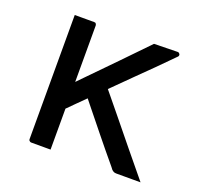

<svg xmlns="http://www.w3.org/2000/svg" viewBox="-99 -646 798 758"><g transform="rotate(20 300.0 -267.0)"><path d="M185 0Q171 0 158 0Q145 0 132 0Q119 0 104 0Q101 0 98.5 -1.5Q96 -3 94.5 -5Q93 -7 93 -11V-433Q93 -465 93 -490.5Q93 -516 93 -532Q109 -532 122.5 -532Q136 -532 148.5 -532Q161 -532 174 -532Q176 -532 178.5 -531.5Q181 -531 182 -529Q183 -528 183.5 -526.5Q184 -525 184.5 -524Q185 -523 185 -521ZM426 -532 525 -534Q528 -534 530 -532.5Q532 -531 533.5 -529Q535 -527 535 -524Q535 -523 534.5 -521Q534 -519 532 -517Q530 -515 526 -511Q494 -478 462.5 -447Q431 -416 400 -385.5Q369 -355 339 -325Q309 -295 279 -265.5Q249 -236 219 -206Q189 -176 159 -146L106 -203Q159 -258 212.5 -312.5Q266 -367 319.5 -422Q373 -477 426 -532ZM461 0Q454 0 449.5 -2.5Q445 -5 441 -9Q437 -15 423 -31.5Q409 -48 389 -72.5Q369 -97 347.5 -123.5Q326 -150 306 -175Q286 -200 270.5 -219Q255 -238 249 -246L297 -325Q342 -271 385.5 -217Q429 -163 473 -109.5Q517 -56 563 0Q546 0 531.5 0Q517 0 501 0Q485 0 461 0Z"/></g></svg>

Font: Recursive
Style: Regular
Weight: 400
Version: Version 1.085